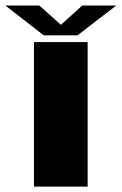

<svg xmlns="http://www.w3.org/2000/svg" viewBox="-65 -692 451 712"><path d="M61 -536H260V0H61ZM80.5 -671.5 161 -600 240 -671.5H366L222.5 -561H97L-45 -671.5Z"/></svg>

Font: Anybody Wide
Style: Bold
Weight: 700
Width: 7
Designer: Tyler Finck
Foundry: Etcetera Type Company
Version: Version 1.000; ttfautohint (v1.8)